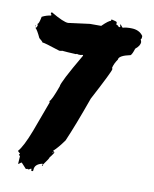

<svg xmlns="http://www.w3.org/2000/svg" viewBox="-78 -746 635 791"><g transform="rotate(10 239.5 -350.0)"><path d="M326.2 -685.5Q347.7 -681.2 347.7 -677.7V-668Q353.5 -668 359.4 -660.2H361.3Q365.2 -660.2 365.2 -664.1Q363.3 -667.5 363.3 -671.9H365.2L375 -660.2Q389.6 -664.1 402.3 -664.1H410.2Q444.8 -664.1 460.9 -640.6V-636.7Q460.9 -627 457 -627L460.9 -615.2Q460.9 -599.6 441.4 -584Q434.1 -560.5 427.7 -554.7Q378.9 -544.4 378.9 -527.3Q365.7 -508.8 361.3 -490.2Q363.3 -486.3 363.3 -484.4Q363.3 -475.1 296.9 -349.6Q253.9 -229 224.6 -162.1Q200.2 -127.9 181.6 -111.3V-109.4Q187.5 -109.4 187.5 -103.5Q179.2 -90.3 171.9 -82Q171.9 -77.1 152.3 -50.8V-48.8Q148.4 -50.8 146.5 -50.8Q115.2 -43.5 115.2 -19.5Q115.2 -13.7 111.3 -13.7H107.4Q107.4 -20 105.5 -23.4Q96.7 -17.6 93.8 -17.6L89.8 -19.5Q85.9 -17.6 84 -17.6L62.5 -41Q60.5 -41 50.8 -33.2H48.8Q50.8 -56.2 50.8 -66.4Q47.9 -66.4 44.9 -72.3Q48.8 -72.3 48.8 -76.2Q39.1 -84 39.1 -85.9Q59.1 -107.9 85.9 -177.7L132.8 -304.7Q130.9 -308.6 130.9 -310.5Q139.6 -314.5 162.1 -377Q162.1 -394 234.4 -517.6V-521.5L224.6 -519.5H216.8Q212.4 -519.5 209 -521.5L205.1 -519.5Q163.1 -521.5 146.5 -523.4Q143.6 -521.5 134.8 -521.5Q69.8 -543 60.5 -543Q60.5 -545.9 44.9 -558.6Q30.3 -590.3 21.5 -597.7Q26.9 -597.7 29.3 -609.4Q27.3 -613.3 27.3 -615.2Q33.2 -615.2 39.1 -646.5Q58.1 -656.2 76.2 -658.2L78.1 -662.1Q74.2 -662.1 74.2 -666V-668Q74.7 -671.9 78.1 -671.9Q131.3 -640.6 150.4 -640.6L240.2 -652.3H287.1Q314.9 -679.7 324.2 -679.7L322.3 -683.6ZM19.5 -607.4H21.5V-603.5H19.5ZM179.7 -105.5V-103.5H183.6V-105.5ZM150.4 -48.8V-43H146.5V-44.9Q147 -48.8 150.4 -48.8Z"/></g></svg>

Font: Mister Brush
Style: Regular
Weight: 400
Designer: GGBotNet
Foundry: GGBotNet
Version: 1.00